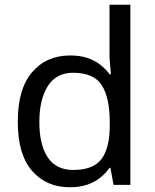

<svg xmlns="http://www.w3.org/2000/svg" viewBox="-20 -780 655 810"><path d="M275 10Q175 10 115 -59.5Q55 -129 55 -267Q55 -405 115.5 -475.5Q176 -546 276 -546Q318 -546 349 -535.5Q380 -525 403 -507Q426 -489 442 -467H448Q447 -480 444.5 -505.5Q442 -531 442 -546V-760H530V0H459L446 -72H442Q426 -49 403 -30.5Q380 -12 348.5 -1Q317 10 275 10ZM289 -63Q374 -63 408.5 -109.5Q443 -156 443 -250V-266Q443 -366 410 -419.5Q377 -473 288 -473Q217 -473 181.5 -416.5Q146 -360 146 -265Q146 -169 181.5 -116Q217 -63 289 -63Z"/></svg>

Font: ukorean25
Style: Book
Weight: 400
Designer: Jelle Bosma - Monotype Design Team
Foundry: Monotype Imaging Inc.
Version: Version 2.003